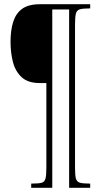

<svg xmlns="http://www.w3.org/2000/svg" viewBox="-20 -780 491 911"><path d="M128 111V91H133Q164 91 178 87Q192 83 196 66.5Q200 50 200 15V-386H168Q113 -386 83 -413.5Q53 -441 41.5 -485.5Q30 -530 30 -582Q30 -636 42.5 -676Q55 -716 85 -738Q115 -760 170 -760H408V-740H402Q372 -740 358 -735.5Q344 -731 340 -715Q336 -699 336 -664V17Q336 51 340 66.5Q344 82 358 86.5Q372 91 402 91H408V111H308V-735H228V111Z"/></svg>

Font: Noto Serif Tamil ExtraCondensed Thin
Style: Regular
Weight: 100
Width: 2
Designer: Indian Type Foundry, Tom Grace, and the Monotype Design Team
Foundry: Monotype Imaging Inc.
Version: Version 2.004; ttfautohint (v1.8.4.7-5d5b)